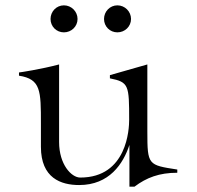

<svg xmlns="http://www.w3.org/2000/svg" viewBox="-20 -695 736 718"><path d="M219 -574C247 -574 270 -596 270 -624C270 -652 247 -675 219 -675C191 -675 169 -652 169 -624C169 -596 191 -574 219 -574ZM419 -574C447 -574 470 -596 470 -624C470 -652 447 -675 419 -675C391 -675 369 -652 369 -624C369 -596 391 -574 419 -574ZM464 3H483C528 -31 576 -49 643 -49V-61C534 -78 531 -77 531 -203V-454L391 -414V-402C462 -388 463 -376 463 -247C463 -214 456 -31 280 -31C247 -31 201 -80 201 -164V-454C133 -436 54 -424 51 -424V-412C133 -399 133 -356 133 -232V-146C133 -29 208 -3 276 -3C389 -3 441 -83 464 -153Z"/></svg>

Font: Cantique Normal
Style: Regular
Weight: 400
Designer: Sébastien Hayez
Foundry: Sébastien Hayez & Ariel Martín Pérez
Version: Version 1.000;hotconv 1.0.109;makeotfexe 2.5.65596